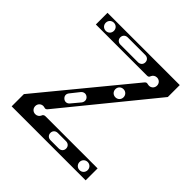

<svg xmlns="http://www.w3.org/2000/svg" viewBox="-172 -791 932 932"><g transform="rotate(45 294.0 -325.0)"><path d="M40 0H548V-82H190C182 -82 176 -78 174 -71C170 -61 160 -54 148 -54C132 -54 120 -66 120 -82C120 -98 132 -110 148 -110C157 -110 164 -102 174 -114L544 -568V-650H48V-570H400C408 -570 412 -574 414 -581C418 -591 428 -598 440 -598C456 -598 468 -586 468 -570C468 -554 456 -542 440 -542C429 -542 423 -550 412 -536L40 -84ZM264 -42C264 -57 275 -67 290 -67H346C361 -67 372 -57 372 -42C372 -27 361 -17 346 -17H290C275 -17 264 -27 264 -42ZM196 -206C184 -216 183 -230 193 -242L228 -286C237 -297 252 -300 264 -290C275 -281 276 -266 267 -254L231 -211C222 -199 207 -197 196 -206ZM492 -14C476 -14 464 -26 464 -42C464 -58 476 -70 492 -70C508 -70 520 -58 520 -42C520 -26 508 -14 492 -14ZM104 -582C88 -582 76 -594 76 -610C76 -626 88 -638 104 -638C120 -638 132 -626 132 -610C132 -594 120 -582 104 -582ZM365 -387C349 -387 337 -399 337 -415C337 -431 349 -443 365 -443C381 -443 393 -431 393 -415C393 -399 381 -387 365 -387ZM176 -610C176 -625 187 -635 202 -635H322C337 -635 348 -625 348 -610C348 -595 337 -585 322 -585H202C187 -585 176 -595 176 -610Z"/></g></svg>

Font: Apfel Grotezk Brukt
Style: Regular
Weight: 300
Designer: Luigi Gorlero
Foundry: © 2023, Luigi Gorlero & Collletttivo
Version: Version 2.000;Glyphs 3.2 (3217)